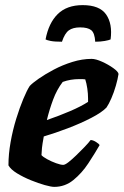

<svg xmlns="http://www.w3.org/2000/svg" viewBox="-20 -730 483 750"><path d="M192 0Q180 0 155 -7Q130 -14 100.5 -26Q71 -38 46.5 -53Q22 -68 13 -84Q13 -128 21.5 -175.5Q30 -223 43.5 -266.5Q57 -310 71 -343.5Q85 -377 96 -394Q106 -405 131 -422.5Q156 -440 190 -458Q224 -476 262.5 -488Q301 -500 338 -500Q354 -500 378.5 -489Q403 -478 422.5 -464Q442 -450 443 -441Q440 -421 432.5 -395Q425 -369 415 -346Q405 -323 396 -310Q378 -291 336.5 -269.5Q295 -248 245 -229Q195 -210 151 -197Q145 -164 144 -152.5Q143 -141 142 -124Q148 -117 164.5 -108Q181 -99 199 -92.5Q217 -86 227 -86Q234 -86 247.5 -96.5Q261 -107 277.5 -123Q294 -139 309.5 -155Q325 -171 334 -183Q343 -183 355 -175.5Q367 -168 369 -163Q350 -130 325 -92Q300 -54 267 -27Q234 0 192 0ZM163 -261Q212 -278 254 -296Q296 -314 324 -332V-345Q324 -364 321 -384.5Q318 -405 313 -420Q307 -421 301.5 -421Q296 -421 290 -421Q255 -421 225 -410Q202 -380 187.5 -341Q173 -302 163 -261ZM222 -567Q193 -567 178 -570Q163 -573 158 -576Q170 -640 205.5 -675Q241 -710 303 -710Q369 -710 394.5 -673.5Q420 -637 412 -576Q406 -573 389 -570Q372 -567 352 -567Q350 -601 336.5 -612Q323 -623 293 -623Q265 -623 249 -611.5Q233 -600 222 -567Z"/></svg>

Font: Texturina Black
Style: Italic
Weight: 900
Italic angle: -11°
Designer: Guillermo Torres Carreño
Foundry: Omnibus-Type
Version: Version 1.002; ttfautohint (v1.8.3)